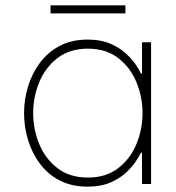

<svg xmlns="http://www.w3.org/2000/svg" viewBox="-20 -688 657 718"><path d="M169 -638V-668H449V-638ZM308 -540Q356 -540 390.5 -525.5Q425 -511 448.5 -490Q472 -469 486.5 -448Q501 -427 507 -413H511V-530H545V0H511V-117H507Q501 -104 486.5 -82.5Q472 -61 448.5 -40Q425 -19 390.5 -4.5Q356 10 308 10Q248 10 203.5 -13Q159 -36 129.5 -75.5Q100 -115 85 -164Q70 -213 70 -265Q70 -316 85 -365Q100 -414 129.5 -453.5Q159 -493 203.5 -516.5Q248 -540 308 -540ZM309 -506Q240 -506 194.5 -470.5Q149 -435 126.5 -380Q104 -325 104 -265Q104 -205 126.5 -150Q149 -95 194.5 -59.5Q240 -24 309 -24Q377 -24 422.5 -59.5Q468 -95 490.5 -150Q513 -205 513 -265Q513 -325 490.5 -380Q468 -435 422.5 -470.5Q377 -506 309 -506Z"/></svg>

Font: Be Vietnam Pro Thin
Style: Regular
Weight: 100
Designer: Lam Bao, Tony Le, Vietanh Nguyen
Foundry: Yellow Type Foundry
Version: Version 1.002; ttfautohint (v1.8.3)